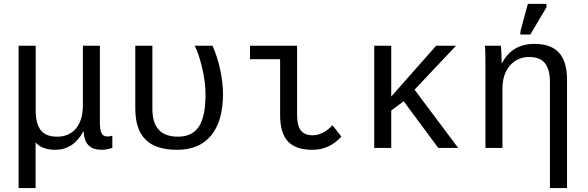

<svg xmlns="http://www.w3.org/2000/svg" viewBox="-20 -765 3040 993"><path d="M76.2 207.5V-528.3H164.6V-193.4Q164.6 -126 190.7 -92Q216.8 -58.1 274.9 -58.1Q337.4 -58.1 373 -100.6Q408.7 -143.1 408.7 -222.2V-528.3H496.6V-129.9Q496.6 -93.3 505.1 -76.2Q513.7 -59.1 534.7 -59.1Q546.9 -59.1 561 -63V0Q529.3 9.8 505.9 9.8Q461.4 9.8 438.2 -13.2Q415 -36.1 412.6 -85H411.1Q359.4 9.8 265.1 9.8Q232.4 9.8 205.8 -0.2Q179.2 -10.3 164.1 -28.8V207.5Z M1133.3 -278.8Q1133.3 -139.2 1072.3 -64.7Q1011.2 9.8 896.5 9.8Q785.6 9.8 732.7 -43Q679.7 -95.7 679.7 -204.6V-528.3H768.1V-201.7Q768.1 -58.1 900.4 -58.1Q974.6 -58.1 1008.8 -110.6Q1043 -163.1 1043 -276.9Q1043 -340.3 1025.1 -415.3Q1007.3 -490.2 987.3 -528.3H1079.1Q1105 -470.7 1119.1 -403.3Q1133.3 -335.9 1133.3 -278.8Z M1516.6 -168.9Q1516.6 -114.7 1536.1 -90.1Q1555.7 -65.4 1596.7 -65.4Q1650.4 -65.4 1699.7 -117.2L1745.6 -58.6Q1683.6 9.8 1596.2 9.8Q1509.8 9.8 1469.2 -33.4Q1428.7 -76.7 1428.7 -170.4V-459H1272.9V-528.3H1516.6Z M2246.6 0 2067.9 -241.2 2003.4 -193.4V0H1915.5V-528.3H2003.4V-265.6L2235.4 -528.3H2338.4L2124 -301.3L2349.6 0Z M2824.2 207.5V-339.4Q2824.2 -405.8 2798.6 -438Q2772.9 -470.2 2716.8 -470.2Q2656.2 -470.2 2617.4 -426Q2578.6 -381.8 2578.6 -306.2V0H2490.7V-415.5Q2490.7 -507.8 2487.8 -528.3H2570.8Q2571.3 -525.9 2571.8 -515.1Q2572.3 -504.4 2573 -490.5Q2573.7 -476.6 2574.7 -438H2576.2Q2627.4 -538.1 2745.1 -538.1Q2829.6 -538.1 2871.1 -492.4Q2912.6 -446.8 2912.6 -352.1V207.5ZM2671.4 -586.4V-602.5L2710 -745.1H2806.2V-727.1L2722.7 -586.4Z"/></svg>

Font: Cousine
Style: Regular
Weight: 400
Monospace: yes
Designer: Steve Matteson
Foundry: Ascender Corporation
Version: Version 1.20